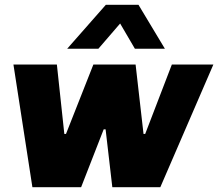

<svg xmlns="http://www.w3.org/2000/svg" viewBox="-20 -780 909 800"><path d="M115 0 36 -511H217L248 -222H255L369 -511H545L578 -222H585L696 -511H869L648 0H448L420 -241H412L318 0ZM260 -577 421 -760H557L667 -577H542L449 -736H527L390 -577Z"/></svg>

Font: Chivo Medium ExtraBold
Style: Italic
Weight: 800
Italic angle: -8.05°
Version: Version 2.002